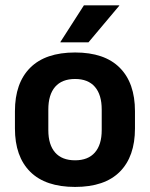

<svg xmlns="http://www.w3.org/2000/svg" viewBox="-20 -706 577 739"><path d="M269 13.5Q155 13.5 96.2 -45Q37.5 -103.5 37.5 -211.5V-278Q37.5 -386.5 96.2 -445.2Q155 -504 269 -504Q382.5 -504 441 -445.2Q499.5 -386.5 499.5 -278V-211.5Q499.5 -103.5 441.2 -45Q383 13.5 269 13.5ZM269 -89Q319 -89 345.2 -119Q371.5 -149 371.5 -205V-284.5Q371.5 -341.5 345.2 -371.8Q319 -402 269 -402Q218.5 -402 192.2 -371.8Q166 -341.5 166 -284.5V-205Q166 -149 192.2 -119Q218.5 -89 269 -89ZM303 -685.5H439V-684L320.5 -543H212.5V-544.5Z"/></svg>

Font: Anek Bangla Medium SemiBold
Style: Regular
Weight: 600
Version: Version 1.003